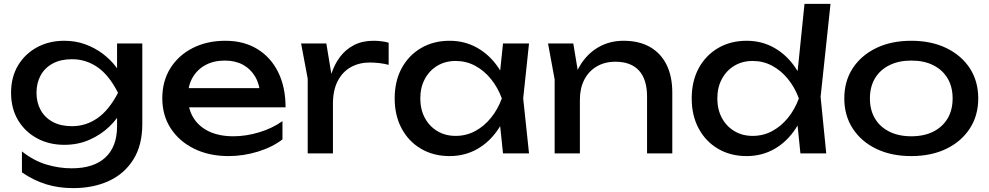

<svg xmlns="http://www.w3.org/2000/svg" viewBox="-20 -790 5096 989"><path d="M583 -139V-239L588 -257V-366L583 -386V-566H713V-151Q713 -42 667 31.5Q621 105 541 142Q461 179 357 179Q281 179 217 159Q153 139 93 98V-10Q154 38 219 57.5Q284 77 349 77Q463 77 523 21Q583 -35 583 -139ZM311 -44Q233 -44 171 -77.5Q109 -111 73 -171Q37 -231 37 -312Q37 -393 73 -453Q109 -513 171 -546.5Q233 -580 311 -580Q369 -580 418.5 -562Q468 -544 507.5 -514.5Q547 -485 574.5 -449.5Q602 -414 617 -377.5Q632 -341 632 -311Q632 -272 609 -225.5Q586 -179 543.5 -138Q501 -97 442 -70.5Q383 -44 311 -44ZM351 -140Q422 -140 481.5 -181Q541 -222 588 -312Q541 -404 481.5 -444.5Q422 -485 351 -485Q293 -485 252 -463Q211 -441 189.5 -402Q168 -363 168 -312Q168 -262 189.5 -223Q211 -184 252 -162Q293 -140 351 -140Z M1157 14Q1058 14 981 -23.5Q904 -61 860 -128Q816 -195 816 -284Q816 -372 857.5 -438.5Q899 -505 972.5 -542.5Q1046 -580 1141 -580Q1236 -580 1305.5 -537.5Q1375 -495 1413 -418Q1451 -341 1451 -237H918V-336H1386L1321 -299Q1318 -355 1294.5 -395Q1271 -435 1231.5 -456.5Q1192 -478 1138 -478Q1081 -478 1038.5 -455Q996 -432 972 -390.5Q948 -349 948 -292Q948 -229 976.5 -183Q1005 -137 1057.5 -112.5Q1110 -88 1182 -88Q1247 -88 1315 -108.5Q1383 -129 1435 -166V-72Q1383 -32 1308.5 -9Q1234 14 1157 14Z M1531 -566H1661L1695 -360V0H1565V-385ZM1982 -570V-456Q1960 -462 1934 -465Q1908 -468 1885 -468Q1830 -468 1787 -444Q1744 -420 1719.5 -372.5Q1695 -325 1695 -256L1665 -293Q1669 -353 1685.5 -405.5Q1702 -458 1731.5 -497Q1761 -536 1804 -558Q1847 -580 1904 -580Q1924 -580 1945 -577.5Q1966 -575 1982 -570Z M2571 0 2549 -210 2575 -283 2549 -355 2571 -566H2705L2675 -283L2705 0ZM2611 -283Q2592 -194 2548 -127Q2504 -60 2439.5 -23Q2375 14 2296 14Q2213 14 2149 -23.5Q2085 -61 2049 -128Q2013 -195 2013 -283Q2013 -372 2049 -438.5Q2085 -505 2149 -542.5Q2213 -580 2296 -580Q2375 -580 2439.5 -543Q2504 -506 2548.5 -439.5Q2593 -373 2611 -283ZM2145 -283Q2145 -226 2168.5 -182.5Q2192 -139 2233 -114.5Q2274 -90 2327 -90Q2381 -90 2427 -114.5Q2473 -139 2508.5 -182.5Q2544 -226 2565 -283Q2544 -340 2508.5 -383.5Q2473 -427 2427 -451.5Q2381 -476 2327 -476Q2274 -476 2233 -451.5Q2192 -427 2168.5 -383.5Q2145 -340 2145 -283Z M2803 -566H2933L2967 -362V0H2837V-381ZM3192 -580Q3272 -580 3328 -548Q3384 -516 3413.5 -456.5Q3443 -397 3443 -313V0H3313V-292Q3313 -381 3271.5 -426.5Q3230 -472 3150 -472Q3095 -472 3053.5 -447.5Q3012 -423 2989.5 -379Q2967 -335 2967 -276L2921 -301Q2930 -389 2967 -451Q3004 -513 3062 -546.5Q3120 -580 3192 -580Z M4103 0 4081 -215 4110 -282 4082 -359 4124 -770H4258L4207 -291L4236 0ZM4141 -283Q4122 -194 4078 -127Q4034 -60 3969.5 -23Q3905 14 3826 14Q3743 14 3679 -23.5Q3615 -61 3579 -128Q3543 -195 3543 -283Q3543 -372 3579 -438.5Q3615 -505 3679 -542.5Q3743 -580 3826 -580Q3905 -580 3969.5 -543Q4034 -506 4078.5 -439.5Q4123 -373 4141 -283ZM3675 -283Q3675 -226 3698.5 -182.5Q3722 -139 3763 -114.5Q3804 -90 3857 -90Q3911 -90 3957 -114.5Q4003 -139 4038.5 -182.5Q4074 -226 4095 -283Q4074 -340 4038.5 -383.5Q4003 -427 3957 -451.5Q3911 -476 3857 -476Q3804 -476 3763 -451.5Q3722 -427 3698.5 -383.5Q3675 -340 3675 -283Z M4674 14Q4571 14 4493.5 -23.5Q4416 -61 4372.5 -128Q4329 -195 4329 -283Q4329 -372 4372.5 -438.5Q4416 -505 4493.5 -542.5Q4571 -580 4674 -580Q4777 -580 4854.5 -542.5Q4932 -505 4975.5 -438.5Q5019 -372 5019 -283Q5019 -195 4975.5 -128Q4932 -61 4854.5 -23.5Q4777 14 4674 14ZM4674 -88Q4740 -88 4787.5 -112Q4835 -136 4861 -179.5Q4887 -223 4887 -283Q4887 -343 4861 -386.5Q4835 -430 4787.5 -454Q4740 -478 4674 -478Q4609 -478 4561 -454Q4513 -430 4487 -386.5Q4461 -343 4461 -283Q4461 -223 4487 -179.5Q4513 -136 4561 -112Q4609 -88 4674 -88Z"/></svg>

Font: Unbounded
Style: Regular
Weight: 400
Designer: Luke Prowse, Jean-Baptiste Morizot, Fátima Lázaro, Florian Runge
Foundry: NaN
Version: Version 1.701;gftools[0.9.28.dev5+ged2979d]